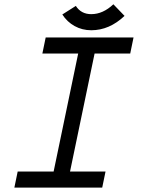

<svg xmlns="http://www.w3.org/2000/svg" viewBox="-20 -854 640 874"><path d="M172.9 -610.4 188 -683.6H587.9L572.8 -610.4H410.6L298.8 -73.2H460.4L445.3 0H45.4L60.5 -73.2H224.1L335.9 -610.4ZM395.5 -716.3Q354 -716.3 319.6 -735.4Q285.2 -754.4 263.7 -788.1L325.2 -827.1Q349.1 -789.6 395.5 -789.6Q448.7 -789.6 496.1 -834.5L546.9 -781.7Q478 -716.3 395.5 -716.3Z"/></svg>

Font: Anka/Coder
Style: Italic
Weight: 400
Italic angle: -12°
Monospace: yes
Version: Version 001.100